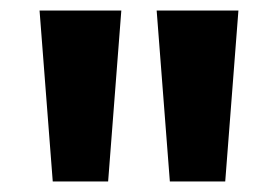

<svg xmlns="http://www.w3.org/2000/svg" viewBox="-20 -860 527 364"><path d="M432 -840 407 -516H302L277 -840ZM210 -840 185 -516H80L55 -840Z"/></svg>

Font: TypoPRO Sinkin Sans
Style: 700 Bold
Weight: 700
Designer: Keith Bates
Foundry: K-Type
Version: Sinkin Sans (version 1.0)  by Keith Bates   •   © 2014   www